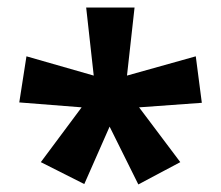

<svg xmlns="http://www.w3.org/2000/svg" viewBox="-20 -780 585 508"><path d="M336 -760 316 -580 498 -631 514 -508 348 -496 457 -351 346 -292 270 -445 203 -293 88 -351 196 -496 31 -509 50 -631 228 -580 208 -760Z"/></svg>

Font: Noto Sans Myanmar
Style: Bold
Weight: 700
Designer: Monotype Design Team
Foundry: Monotype Imaging Inc.
Version: Version 2.107; ttfautohint (v1.8.4.7-5d5b)